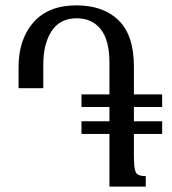

<svg xmlns="http://www.w3.org/2000/svg" viewBox="-20 -694 639 714"><path d="M283 -196V-243H387V-296H283V-343H387V-460Q387 -545 354.5 -585.5Q322 -626 265 -626Q203 -626 172 -578.5Q141 -531 141 -455V-366H49V-444Q49 -548 104.5 -611Q160 -674 264 -674Q364 -674 421 -618.5Q478 -563 478 -446V-343H583V-296H478V-243H583V-196H478V-115Q478 -66 485.5 -52.5Q493 -39 522 -39V0H387V-196Z"/></svg>

Font: Noto Serif Armenian Condensed Medium
Style: Regular
Weight: 500
Width: 3
Designer: Monotype Design Team
Foundry: Monotype Imaging Inc.
Version: Version 2.008; ttfautohint (v1.8.4.7-5d5b)